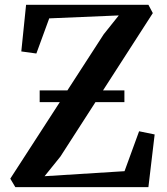

<svg xmlns="http://www.w3.org/2000/svg" viewBox="-20 -764 680 784"><path d="M42.5 0 22 -34.5 403.5 -624 465 -701 181 -689 128.5 -545.5 67 -554 86.5 -744.5H586L604 -710.5L226.5 -124.5L162 -44.5L488.5 -65L548 -228L611.5 -215L586 0ZM488 -395V-347H142V-395Z"/></svg>

Font: Merriweather 72pt SemiBold
Style: Regular
Weight: 600
Version: Version 2.100